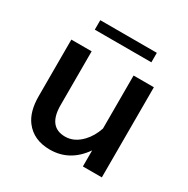

<svg xmlns="http://www.w3.org/2000/svg" viewBox="-174 -897 1067 1088"><g transform="rotate(30 360.0 -353.0)"><path d="M174.8 -742.2H544.9V-680.2H174.8ZM87.9 -564.9H220.7V-212.9Q220.7 -70.8 331.5 -70.8Q391.1 -70.8 439.9 -122.6Q475.6 -160.2 495.1 -217.8V-564.9H627.9V24.9H503.9V-80.1Q422.9 36.1 293.5 36.1Q186.5 36.1 130.9 -37.6Q87.9 -94.7 87.9 -194.8Z"/></g></svg>

Font: FORM UDPGothic
Style: Bold
Weight: 700
Foundry: Pronama LLC
Version: Version 1.051